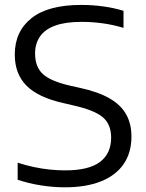

<svg xmlns="http://www.w3.org/2000/svg" viewBox="-20 -770 608 799"><path d="M250 9.5Q201.5 9.5 150.5 1.5Q99.5 -6.5 53.5 -22V-93Q87 -82 121.2 -74.8Q155.5 -67.5 188.5 -64.2Q221.5 -61 251.5 -61Q349.5 -61 396 -96Q442.5 -131 442.5 -197Q442.5 -253.5 407 -282.8Q371.5 -312 286.5 -331L244 -341Q140 -364 90.8 -413Q41.5 -462 41.5 -543Q41.5 -639 110.8 -694.2Q180 -749.5 318.5 -749.5Q365.5 -749.5 410.5 -743.2Q455.5 -737 494 -725V-654Q453 -666.5 408.5 -672.8Q364 -679 319.5 -679Q252.5 -679 209.8 -663.5Q167 -648 146.5 -618.2Q126 -588.5 126 -547Q126 -492 158 -462.2Q190 -432.5 269.5 -414L312 -404.5Q388 -388 435.2 -361Q482.5 -334 504.8 -294.5Q527 -255 527 -201.5Q527 -134.5 494.5 -87.2Q462 -40 400 -15.2Q338 9.5 250 9.5Z"/></svg>

Font: Encode Sans SC SemiExpanded
Style: Regular
Weight: 400
Width: 6
Designer: Multiple Designers
Foundry: Impallari Type
Version: Version 3.002